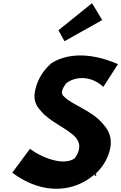

<svg xmlns="http://www.w3.org/2000/svg" viewBox="-20 -1172 761 1206"><path d="M168 -237 57 -87C261 64 454 25 567 -71L575 -77L574 -68H584L585 -78H578C631 -127 665 -189 674 -251C682 -309 664 -350 634 -385L628 -392C559 -479 426 -515 380 -568H379C373 -575 367 -584 369 -595C372 -614 381 -628 393 -644V-647L395 -648C446 -690 547 -703 629 -626L721 -769C531 -852 386 -830 300 -773L292 -765C240 -717 207 -652 198 -588C192 -547 204 -513 229 -484L236 -476C291 -407 404 -366 457 -307L459 -305V-304C472 -287 481 -265 477 -240C474 -217 464 -198 453 -184L452 -181L451 -179C385 -128 249 -177 168 -237ZM347 -982 385 -913 622 -1046 558 -1152ZM576 -78H577Z"/></svg>

Font: Hussar Woodtype
Style: SeBdObl
Weight: 900
Foundry: Cannot Into Space Fonts
Version: Version 1.07